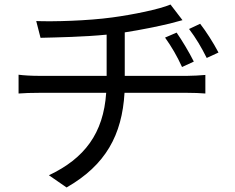

<svg xmlns="http://www.w3.org/2000/svg" viewBox="-20 -775 1040 848"><path d="M531 -440V-632C603 -643 680 -659 730 -671L786 -686L733 -755C684 -734 566 -710 476 -698C367 -683 215 -679 140 -682L159 -608C236 -610 350 -612 451 -622V-440H150C119 -440 84 -442 62 -445V-362C86 -364 119 -365 151 -365H449C437 -186 353 -75 196 -1L274 53C447 -46 519 -179 530 -365H809C834 -365 865 -364 887 -362V-444C866 -442 829 -440 808 -440ZM836 -503C814 -547 783 -598 760 -631L709 -609C739 -567 762 -527 784 -479ZM815 -647C846 -606 869 -567 893 -519L945 -543C922 -587 889 -638 864 -670Z"/></svg>

Font: Noto Sans Mono CJK JP Regular
Style: Regular
Weight: 400
Designer: Ryoko NISHIZUKA (kana & ideographs); Paul D. Hunt (Latin, Greek & Cyrillic); Wenlong ZHANG (bopomofo); Sandoll Communica
Foundry: Adobe Systems Incorporated
Version: Version 1.004;PS 1.004;hotconv 1.0.82;makeotf.lib2.5.63406